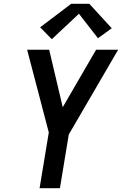

<svg xmlns="http://www.w3.org/2000/svg" viewBox="-20 -999 647 1019"><path d="M190 0 239 -296 124 -735H241L313 -430L490 -735H607L345 -285L298 0ZM255 -791 193 -854 358 -979H454L573 -849L500 -796L399 -926Z"/></svg>

Font: Iosevka SS04 Semibold Extended
Style: Italic
Weight: 600
Width: 7
Italic angle: -9°
Monospace: yes
Designer: Belleve Invis
Foundry: Belleve Invis
Version: Version 19.0.0; ttfautohint (v1.8.4)